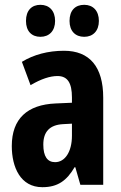

<svg xmlns="http://www.w3.org/2000/svg" viewBox="-20 -768 504 798"><path d="M88 -681C88 -638 112 -615 148 -615C185 -615 209 -640 209 -681C209 -723 185 -748 148 -748C112 -748 88 -725 88 -681ZM269 -681C269 -639 293 -615 330 -615C367 -615 391 -640 391 -681C391 -723 367 -748 330 -748C293 -748 269 -725 269 -681ZM246 -557C180 -557 120 -541 71 -511L107 -414C151 -440 188 -452 219 -452C261 -452 279 -423 279 -363V-341L211 -338C94 -333 29 -275 29 -161C29 -73 65 10 156 10C220 10 257 -17 290 -73H293L314 0H409V-362C409 -491 352 -557 246 -557ZM242 -252 279 -254V-204C279 -137 250 -94 209 -94C177 -94 160 -118 160 -167C160 -221 187 -249 242 -252Z"/></svg>

Font: Noto Sans Arabic UI XCn
Style: Bold
Weight: 700
Width: 2
Designer: Monotype Design Team, Nadine Chahine and Nizar Qandah
Foundry: Monotype Imaging Inc.
Version: Version 2.010